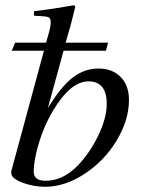

<svg xmlns="http://www.w3.org/2000/svg" viewBox="-20 -703 540 734"><path d="M223 -509 163 -290Q214 -373 258.5 -407Q303 -441 357 -441Q409 -441 441 -409Q473 -377 473 -321Q473 -244 426 -166Q379 -88 303.5 -38.5Q228 11 153 11Q107 11 65 -5Q23 -21 23 -42V-48L148 -509H25L38 -540H156L165 -571Q174 -602 174 -618Q174 -634 164.5 -637.5Q155 -641 110 -643V-660Q185 -669 263 -683L268 -678Q265 -667 258 -638Q251 -609 247 -596L231 -540H393L385 -509ZM388 -306Q388 -392 318 -392Q249 -392 181 -277Q149 -223 129 -157.5Q109 -92 109 -46Q109 -12 155 -12Q221 -12 278 -71Q324 -119 356 -185.5Q388 -252 388 -306Z"/></svg>

Font: STIX
Style: Italic
Weight: 400
Italic angle: -16.33°
Designer: MicroPress Inc., with final additions and corrections provided by Coen Hoffman, Elsevier (retired)
Version: Version 1.1.1